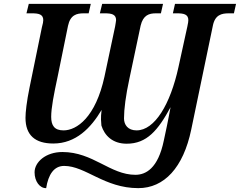

<svg xmlns="http://www.w3.org/2000/svg" viewBox="-20 -734 1242 994"><path d="M219 240C230 170 259 125 312 125C423 125 520 240 696 240C830 240 929 134 970 -63L1082 -601C1093 -657 1127 -665 1164 -665H1191L1202 -714H886L875 -665H897C931 -665 955 -660 955 -630C955 -624 954 -615 950 -597L904 -387C862 -194 781 -59 687 -59C642 -59 622 -88 622 -121C622 -169 631 -239 650 -327L708 -601C721 -656 752 -665 787 -665H813L824 -714H509L497 -665H523C557 -665 581 -660 581 -630C581 -624 578 -612 576 -597L521 -338C475 -126 377 -59 309 -59C262 -59 245 -84 245 -129C245 -175 258 -242 279 -340L332 -600C344 -657 377 -665 413 -665H439L450 -714H129L117 -665H146C180 -665 204 -660 204 -630C204 -623 202 -610 197 -593L133 -281C118 -208 112 -153 112 -124C112 -34 162 9 256 9C373 9 451 -72 506 -165C505 -146 500 -134 505 -84C521 -33 562 10 636 10C740 10 798 -59 863 -179C856 -146 855 -130 828 -6C798 139 734 171 681 171C550 171 462 53 303 53C217 53 159 105 159 158C159 205 186 241 219 240Z"/></svg>

Font: Noto Serif Semi
Style: Italic
Weight: 600
Italic angle: -12°
Designer: Monotype Design Team
Foundry: Monotype Imaging Inc.
Version: Version 1.901